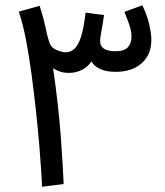

<svg xmlns="http://www.w3.org/2000/svg" viewBox="-20 -703 623 727"><path d="M221 -6 139 4Q139 -8 136.5 -49Q134 -90 129 -150Q124 -210 116.5 -280Q109 -350 99.5 -421Q90 -492 78 -554Q66 -616 51 -659L130 -681Q138 -657 145 -630Q152 -603 158 -573L165 -548Q172 -523 193.5 -514Q215 -505 229 -505Q246 -505 260.5 -517Q275 -529 286 -561.5Q297 -594 304 -655L374 -646Q370 -618 364.5 -588Q359 -558 359 -548Q359 -509 417 -509Q452 -509 465 -525Q478 -541 478 -563Q478 -586 468.5 -612.5Q459 -639 451 -658L519 -683Q538 -643 545.5 -609Q553 -575 553 -552Q553 -496 516.5 -463.5Q480 -431 417 -431Q351 -431 326 -470Q312 -449 289.5 -438Q267 -427 241 -427Q222 -427 207 -432Q192 -437 181 -445Q191 -377 198.5 -309.5Q206 -242 210.5 -182Q215 -122 217.5 -76Q220 -30 221 -6Z"/></svg>

Font: TSCustom
Style: Regular
Weight: 400
Designer: Monotype Design Team
Foundry: Monotype Imaging Inc.
Version: Version 2.004; ttfautohint (v1.8.3) -l 8 -r 50 -G 200 -x 14 